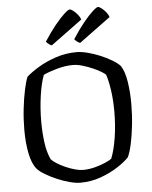

<svg xmlns="http://www.w3.org/2000/svg" viewBox="-62 -1009 839 1060"><g transform="rotate(-5 357.5 -479.0)"><path d="M340 0Q315 0 281 -9Q247 -18 212 -33Q177 -48 148.5 -65Q120 -82 106 -98Q81 -127 69 -185Q57 -243 57 -316Q57 -375 63.5 -433Q70 -491 80 -537.5Q90 -584 100 -608Q124 -630 166.5 -656Q209 -682 264.5 -701Q320 -720 382 -720Q407 -720 441 -711.5Q475 -703 510 -688.5Q545 -674 574.5 -656.5Q604 -639 619 -622Q640 -590 649 -532.5Q658 -475 658 -410Q658 -349 651.5 -290.5Q645 -232 635 -186.5Q625 -141 613 -117Q592 -94 550 -66.5Q508 -39 454 -19.5Q400 0 340 0ZM361 -69Q393 -69 426 -77.5Q459 -86 485 -97.5Q511 -109 521 -117Q539 -161 550 -229.5Q561 -298 561 -376Q561 -437 553.5 -490.5Q546 -544 534 -580Q531 -586 511.5 -598Q492 -610 464.5 -622Q437 -634 408 -642.5Q379 -651 356 -651Q313 -651 266.5 -638Q220 -625 191 -611Q174 -567 164 -497Q154 -427 154 -355Q154 -294 161.5 -238.5Q169 -183 188 -143Q198 -132 218.5 -119Q239 -106 265 -94.5Q291 -83 316.5 -76Q342 -69 361 -69ZM406 -769Q397 -772 388.5 -779Q380 -786 375 -792Q407 -842 437.5 -879.5Q468 -917 490.5 -937.5Q513 -958 521 -958Q528 -958 540.5 -948.5Q553 -939 564.5 -925Q576 -911 580 -897ZM249 -769Q240 -772 231.5 -779Q223 -786 218 -792Q250 -842 280.5 -879.5Q311 -917 333.5 -937.5Q356 -958 364 -958Q371 -958 383.5 -948.5Q396 -939 407.5 -925Q419 -911 423 -897Z"/></g></svg>

Font: Texturina 72pt Medium
Style: Regular
Weight: 500
Designer: Guillermo Torres Carreño
Foundry: Omnibus-Type
Version: Version 1.002; ttfautohint (v1.8.3)